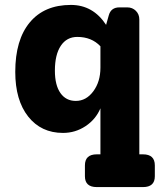

<svg xmlns="http://www.w3.org/2000/svg" viewBox="-20 -530 657 780"><path d="M561 97Q609 97 609 142V186Q609 230 561 230H373Q325 230 325 186V142Q325 97 373 97H388V-90Q369 -45 327.5 -17.5Q286 10 236 10Q147 10 94.5 -56.5Q42 -123 42 -238Q42 -368 101 -439Q160 -510 268 -510Q358 -510 411 -429L422 -468Q431 -500 465 -500H497Q518 -500 532 -486Q546 -472 546 -451V97ZM288 -120Q330 -120 359 -159Q388 -198 388 -255V-342Q352 -380 294 -380Q251 -380 227 -344Q203 -308 203 -243Q203 -184 225.5 -152Q248 -120 288 -120Z"/></svg>

Font: Solway ExtraBold
Style: Regular
Weight: 800
Designer: Mariya V. Pigoulevskaya
Foundry: The Northern Block Ltd.
Version: Version 1.000;hotconv 1.0.109;makeotfexe 2.5.65596